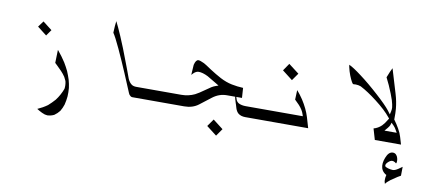

<svg xmlns="http://www.w3.org/2000/svg" viewBox="-74 -851 3258 1432"><g transform="rotate(10 1555.0 -134.5)"><path d="M322.3 228.5Q313.5 227.5 303.7 225.6Q292 221.7 281.2 216.8Q269.5 210.9 258.8 205.1Q250 199.2 241.2 194.3Q281.2 176.8 315.4 152.3Q341.8 128.9 365.2 102.5Q396.5 61.5 415 11.7Q418.9 -14.6 413.1 -42Q412.1 -45.9 411.1 -48.8Q405.3 -62.5 397.5 -76.2Q383.8 -96.7 366.2 -115.2Q349.6 -132.8 332 -149.4Q322.3 -158.2 313.5 -167L316.4 -265.6L319.3 -262.7Q335.9 -243.2 350.6 -222.7Q365.2 -203.1 378.9 -181.6Q396.5 -152.3 411.1 -122.1Q423.8 -91.8 433.6 -61.5Q442.4 -30.3 446.3 0Q449.2 32.2 447.3 63.5Q444.3 95.7 436.5 127Q427.7 154.3 413.1 178.7Q396.5 200.2 374 215.8Q352.5 226.6 326.2 228.5Q324.2 228.5 322.3 228.5ZM243.2 -402.3 210.9 -356.4 140.6 -411.1 173.8 -456.1Z M1248 -14.6H924.8Q916 -14.6 910.2 -19.5Q898.4 -28.3 894.5 -40Q894.5 -40 835 -181.6Q799.8 -264.6 758.8 -353.5Q720.7 -435.5 701.2 -463.9L704.1 -515.6Q706.1 -535.2 708 -552.7Q726.6 -516.6 755.9 -449.2Q789.1 -373 835 -250Q836.9 -246.1 851.6 -206.1Q866.2 -166 874 -145.5Q885.7 -118.2 905.3 -104.5Q918.9 -95.7 940.4 -95.7H1224.6Z M1514.6 -228.5Q1463.9 -258.8 1450.2 -266.6Q1409.2 -287.1 1378.9 -287.1Q1359.4 -287.1 1339.8 -267.6Q1333 -261.7 1328.1 -254.9L1333 -332Q1342.8 -372.1 1362.3 -372.1Q1375 -372.1 1406.2 -357.4Q1418 -351.6 1465.8 -319.3Q1507.8 -292 1549.8 -269.5Q1594.7 -246.1 1638.2 -237.3Q1681.6 -228.5 1725.6 -226.6L1730.5 -151.4H1687.5L1692.4 -136.7Q1693.4 -133.8 1694.3 -129.9Q1701.2 -114.3 1715.8 -106.4Q1737.3 -95.7 1768.6 -95.7H1844.7L1868.2 -14.6H1780.3Q1746.1 -14.6 1725.6 -31.2Q1710.9 -43.9 1703.1 -67.4Q1694.3 -94.7 1693.4 -99.6L1692.4 -101.6Q1684.6 -127 1682.6 -133.8L1678.7 -151.4H1616.2Q1558.6 -151.4 1509.8 -114.3L1423.8 -47.9Q1379.9 -14.6 1316.4 -14.6H1233.4L1210 -95.7H1280.3Q1335 -95.7 1381.8 -118.2Q1404.3 -128.9 1456.1 -166Q1495.1 -195.3 1517.6 -203.1L1542 -211.9ZM1627.9 103.5 1588.9 159.2 1511.7 99.6 1550.8 43.9Z M2113.3 -402.3 2074.2 -346.7 1996.1 -407.2 2034.2 -462.9ZM2232.4 -94.7 2255.9 -14.6H1852.5L1829.1 -95.7H2201.2L2196.3 -110.4Q2186.5 -141.6 2157.2 -173.8Q2148.4 -183.6 2123 -208L2126 -280.3Q2149.4 -253.9 2172.9 -218.8Q2213.9 -155.3 2232.4 -94.7Z M2853.5 -379.9Q2870.1 -325.2 2875 -271.5Q2877.9 -240.2 2877 -195.3Q2877 -195.3 2877 -189.5L2880.9 -184.6Q2898.4 -161.1 2916.5 -129.4Q2934.6 -97.7 2942.4 -70.3L2959 -14.6H2760.7L2736.3 -97.7Q2769.5 -106.4 2795.9 -131.8Q2813.5 -149.4 2833 -182.6L2837.9 -190.4L2830.1 -199.2Q2791 -248 2714.8 -306.6Q2645.5 -360.4 2588.9 -389.6Q2587.9 -389.6 2586.9 -390.6Q2578.1 -393.6 2568.8 -395.5Q2559.6 -397.5 2548.8 -397.5Q2544.9 -397.5 2541 -397Q2537.1 -396.5 2532.2 -396.5Q2531.2 -396.5 2529.8 -397Q2528.3 -397.5 2526.4 -398.4Q2519.5 -405.3 2507.8 -430.2Q2496.1 -455.1 2486.3 -486.3Q2479.5 -508.8 2478 -518.6Q2476.6 -528.3 2475.6 -534.2Q2509.8 -518.6 2570.3 -472.7Q2638.7 -421.9 2715.8 -351.6Q2789.1 -285.2 2817.4 -249L2837.9 -221.7L2843.8 -248Q2846.7 -262.7 2845.7 -276.4Q2843.8 -295.9 2834 -329.1Q2821.3 -369.1 2792 -435.5L2765.6 -490.2L2784.2 -536.1L2797.9 -564.5ZM2840.8 -121.1 2819.3 -95.7H2912.1L2901.4 -114.3Q2897.5 -122.1 2892.1 -129.9Q2886.7 -137.7 2879.9 -144.5L2861.3 -163.1L2855.5 -144.5Q2852.5 -135.7 2840.8 -121.1ZM2999 213.9Q2998 213.9 2975.6 227.5Q2943.4 248 2927.7 259.8Q2900.4 280.3 2891.6 294.9L2886.7 278.3Q2884.8 269.5 2886.7 248Q2887.7 240.2 2890.6 227.5Q2879.9 222.7 2871.1 213.9Q2857.4 201.2 2851.6 182.6Q2841.8 148.4 2859.4 103.5Q2877.9 54.7 2910.2 54.7Q2924.8 54.7 2934.6 64.5Q2944.3 74.2 2948.2 88.9Q2952.1 101.6 2951.2 114.3Q2951.2 127 2946.3 129.9Q2940.4 125 2937.5 123Q2926.8 116.2 2916 116.2Q2902.3 116.2 2884.8 132.8Q2867.2 149.4 2871.1 163.1Q2874 170.9 2895 176.8Q2916 182.6 2931.6 182.6Q2947.3 182.6 2970.7 167Q2985.4 156.2 3000 146.5Z"/></g></svg>

Font: Thabit-Oblique
Style: Oblique
Weight: 500
Designer: Regenerated by Nadim Shaikli
Foundry: MAK Alagha
Version: 0.01